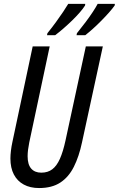

<svg xmlns="http://www.w3.org/2000/svg" viewBox="-20 -951 607 981"><path d="M179.7 9.8Q134.3 9.8 101.3 -8.1Q68.4 -25.9 50.8 -59.6Q33.2 -93.3 33.2 -141.1Q33.2 -159.2 35.9 -181.4Q38.6 -203.6 43.5 -226.1L147 -713.9H233.9L129.4 -222.7Q125.5 -203.6 123.3 -185.8Q121.1 -168 121.1 -152.8Q121.1 -110.4 139.4 -89.6Q157.7 -68.8 190.9 -68.8Q224.6 -68.8 247.3 -86.2Q270 -103.5 286.1 -139.6Q302.2 -175.8 314.5 -232.4L418.5 -713.9H505.4L398.9 -223.1Q383.8 -151.4 357.4 -98.9Q331.1 -46.4 288.3 -18.3Q245.6 9.8 179.7 9.8ZM371.1 -771 373 -781.2Q397.5 -811.5 418 -838.9Q438.5 -866.2 454.1 -889.9Q469.7 -913.6 479 -931.2H566.9L565.9 -922.9Q555.2 -907.7 537.4 -887.5Q519.5 -867.2 498 -845.5Q476.6 -823.7 455.1 -804.4Q433.6 -785.2 415.5 -771ZM220.2 -771 222.2 -781.2Q246.6 -811.5 266.8 -839.4Q287.1 -867.2 302.7 -890.6Q318.4 -914.1 328.6 -931.2H415.5L414.6 -922.9Q404.8 -907.2 387.2 -887Q369.6 -866.7 347.9 -845.7Q326.2 -824.7 304 -805.4Q281.7 -786.1 261.7 -771Z"/></svg>

Font: Open Sans Condensed Medium
Style: Italic
Weight: 500
Width: 3
Italic angle: -12°
Designer: Monotype Design Team
Foundry: Monotype Imaging Inc.
Version: Version 3.000